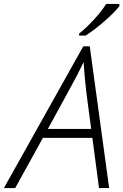

<svg xmlns="http://www.w3.org/2000/svg" viewBox="-74 -951 624 971"><path d="M393.1 -253.9H143.1L2.9 0H-54.2L347.2 -716.8H379.9L478 0H426.8ZM387.2 -298.8 368.2 -440.9Q353 -559.1 349.1 -637.2Q334.5 -606.4 317.6 -573.7Q300.8 -541 168 -298.8ZM326.2 -781.2Q358.4 -806.2 399.7 -850.6Q440.9 -895 462.9 -931.2H529.8V-919.9Q504.9 -887.7 452.9 -842.5Q400.9 -797.4 358.9 -771H326.2Z"/></svg>

Font: TypoPRO Open Sans
Style: Italic
Weight: 300
Italic angle: -12°
Foundry: Ascender Corporation
Version: Version 1.10